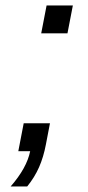

<svg xmlns="http://www.w3.org/2000/svg" viewBox="-20 -548 318 696"><path d="M78.6 127.9H18.6Q77.1 61 89.4 0H46.4L65.9 -101.1H161.1L146.5 -24.9Q137.7 21.5 121.6 58.1Q105.5 94.7 78.6 127.9ZM129.4 -427.2 148.9 -528.3H244.1L224.6 -427.2Z"/></svg>

Font: Liberation Sans
Style: Italic
Weight: 400
Italic angle: -12°
Designer: Steve Matteson
Foundry: Ascender Corporation
Version: Version 2.1.5